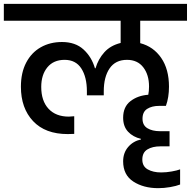

<svg xmlns="http://www.w3.org/2000/svg" viewBox="-44 -760 995 1001"><path d="M687 -652V-535Q756 -517 796.5 -458Q837 -399 837 -308Q837 -252 821 -208H786Q748 -208 723.5 -192.5Q699 -177 699 -141Q699 -107 724.5 -91.5Q750 -76 790 -76H840V3H792Q751 3 724.5 19Q698 35 698 72Q698 107 726 123Q754 139 796 139Q823 139 851 134Q879 129 895 123V202Q875 210 843 215.5Q811 221 781 221Q704 221 651 186.5Q598 152 598 81Q598 37 624 6.5Q650 -24 691 -33V-36Q649 -46 623.5 -73.5Q598 -101 598 -146Q598 -203 636 -232.5Q674 -262 729 -266Q733 -285 733 -309Q733 -370 703 -409Q673 -448 618 -448Q558 -448 527.5 -403.5Q497 -359 497 -284V-263H409V-284Q409 -358 380 -403Q351 -448 293 -448Q235 -448 203 -409Q171 -370 171 -307Q171 -234 209 -193Q247 -152 315 -152L343 -154V-62Q330 -61 309 -61Q192 -61 128.5 -128.5Q65 -196 65 -308Q65 -381 92.5 -433.5Q120 -486 168.5 -513.5Q217 -541 279 -541Q349 -541 391.5 -502Q434 -463 451 -404H454Q468 -452 500 -487.5Q532 -523 585 -536V-652H-24V-740H931V-652Z"/></svg>

Font: Fz Poppins Med
Style: Regular
Weight: 500
Designer: Ninad Kale (Devanagari), Jonny Pinhorn (Latin)
Foundry: Indian Type Foundry
Version: Vit hóa bi Vntype.Com & FontZin.Com